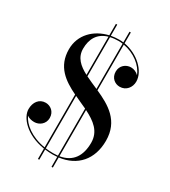

<svg xmlns="http://www.w3.org/2000/svg" viewBox="-218 -935 989 1120"><g transform="rotate(30 277.0 -375.0)"><path d="M223.5 -830V-753C131 -731.5 60 -663.5 60 -565C60 -448.5 137.5 -395.5 223.5 -354V2C128 -13.5 68 -63.5 47.5 -110C60 -100 78.5 -95.5 96.5 -95.5C130.5 -95.5 164 -121 164 -161C164 -205 130.5 -227 100 -227C56 -227 30.5 -191 30.5 -145C30.5 -88.5 97 -10 223.5 10V80H232.5V11C249 13.5 266.5 14.5 285 14.5C295.5 14.5 305 14 315 13V80H324V12C442 -2.5 514.5 -84 514.5 -210C514.5 -344 419.5 -398 324 -440.5V-748C397 -735.5 459.5 -687 479.5 -632C466.5 -646 447.5 -654.5 427.5 -654.5C393.5 -654.5 361.5 -629 361.5 -589C361.5 -545 394.5 -523 425 -523C469 -523 495 -559 495 -597C495 -668.5 417 -741 324 -757V-830H315V-758C305.5 -759.5 296.5 -760 287 -760C268.5 -760 250 -758 232.5 -755V-830ZM287.5 -751.5C297 -751.5 306 -750.5 315 -749.5V-444.5C286.5 -457 258 -469 232.5 -482V-745.5C248.5 -749.5 267 -751.5 287.5 -751.5ZM130 -609C130 -674 157 -724.5 223.5 -743.5V-486.5C169.5 -515 130 -549.5 130 -609ZM284 6.5C266 6.5 248.5 5.5 232.5 3.5V-350C260 -336.5 288.5 -324.5 315 -312V5C305 6 295 6.5 284 6.5ZM445.5 -157C445.5 -70.5 409 -10.5 324 3.5V-307.5C391.5 -273.5 445.5 -233.5 445.5 -157Z"/></g></svg>

Font: Bodoni* 24
Style: Regular
Weight: 400
Version: Version 2.3